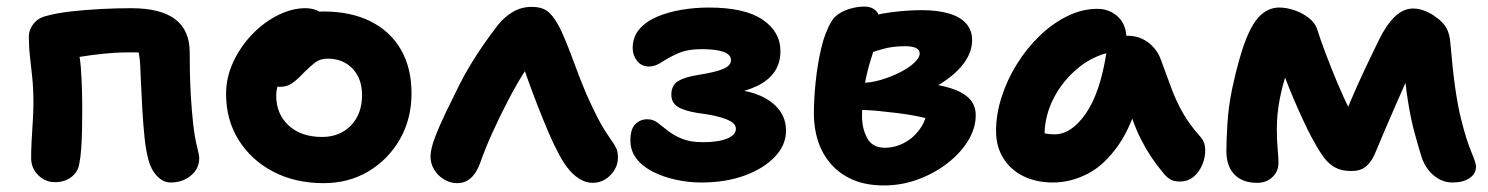

<svg xmlns="http://www.w3.org/2000/svg" viewBox="-20 -547 4543 586"><path d="M501 10Q478 10 459.5 -9.5Q441 -29 433 -59Q425 -89 421 -129Q417 -169 414.5 -211Q412 -253 410.5 -289Q409 -325 408 -346Q407 -365 404.5 -380Q402 -395 399 -407L427 -387H365Q334 -387 295.5 -383Q257 -379 220.5 -373Q184 -367 160 -360L204 -451Q223 -394 227 -337Q231 -280 231 -215Q231 -186 230.5 -155Q230 -124 228 -95.5Q226 -67 222 -47Q218 -22 197.5 -6.5Q177 9 148 9Q118 9 96.5 -12.5Q75 -34 75 -65Q75 -87 76.5 -116.5Q78 -146 80 -176.5Q82 -207 82 -232Q82 -276 78.5 -310Q75 -344 71.5 -374Q68 -404 68 -436Q68 -456 82 -474Q96 -492 120 -498Q152 -507 196 -512Q240 -517 288 -519.5Q336 -522 380 -522Q470 -522 514.5 -488.5Q559 -455 559 -387Q559 -368 559.5 -332Q560 -296 562.5 -253.5Q565 -211 569.5 -169.5Q574 -128 582 -97Q584 -88 586 -79.5Q588 -71 588 -64Q588 -32 562.5 -11Q537 10 501 10Z M968 12Q881 12 814 -23Q747 -58 708.5 -119.5Q670 -181 670 -260Q670 -311 692 -358Q714 -405 749.5 -442Q785 -479 828 -500.5Q871 -522 912 -522Q929 -522 944.5 -516.5Q960 -511 969 -499.5Q978 -488 978 -468Q978 -432 963.5 -405Q949 -378 904 -363Q882 -353 863.5 -337Q845 -321 834 -300Q823 -279 823 -256Q823 -199 861 -164Q899 -129 963 -129Q1017 -129 1051 -164Q1085 -199 1085 -257Q1085 -307 1056 -337.5Q1027 -368 980 -368Q957 -368 941.5 -356Q926 -344 906 -324Q892 -309 881 -300Q870 -291 859.5 -286.5Q849 -282 833 -282Q815 -282 801.5 -296Q788 -310 788 -349Q788 -377 803.5 -406Q819 -435 844.5 -459Q870 -483 902 -497.5Q934 -512 966 -512Q1051 -512 1111.5 -481.5Q1172 -451 1204 -395Q1236 -339 1236 -262Q1236 -184 1200.5 -122Q1165 -60 1104.5 -24Q1044 12 968 12Z M1375 12Q1354 12 1335 0.5Q1316 -11 1305 -29.5Q1294 -48 1294 -69Q1294 -92 1307.5 -127.5Q1321 -163 1341 -204.5Q1361 -246 1381 -286Q1398 -320 1418.5 -353.5Q1439 -387 1460.5 -417.5Q1482 -448 1500 -471Q1519 -495 1545 -510.5Q1571 -526 1603 -526Q1637 -526 1655.5 -509Q1674 -492 1692 -455Q1710 -416 1729.5 -362.5Q1749 -309 1770 -259Q1789 -217 1802 -191.5Q1815 -166 1825 -150.5Q1835 -135 1843 -123Q1855 -107 1860.5 -95.5Q1866 -84 1866 -66Q1866 -45 1855 -27.5Q1844 -10 1827 0.5Q1810 11 1789 11Q1767 11 1747 -2Q1727 -15 1710.5 -37Q1694 -59 1681 -86Q1669 -108 1653 -145.5Q1637 -183 1620.5 -225.5Q1604 -268 1590 -307Q1576 -346 1569 -371L1617 -378Q1602 -361 1579 -325Q1556 -289 1531 -241Q1506 -193 1483.5 -143.5Q1461 -94 1446 -51Q1435 -20 1417.5 -4Q1400 12 1375 12Z M2120 10Q2081 10 2042.5 1.5Q2004 -7 1972.5 -23Q1941 -39 1922.5 -63Q1904 -87 1904 -118Q1904 -153 1919 -168Q1934 -183 1956 -183Q1973 -183 1987 -172.5Q2001 -162 2018.5 -148Q2036 -134 2061.5 -123.5Q2087 -113 2126 -113Q2172 -113 2199 -124Q2226 -135 2226 -154Q2226 -166 2213.5 -174.5Q2201 -183 2175.5 -190Q2150 -197 2110 -202Q2067 -209 2048 -221.5Q2029 -234 2029 -258Q2029 -286 2049 -299Q2069 -312 2115 -319Q2165 -327 2188 -337Q2211 -347 2211 -363Q2211 -381 2187.5 -389Q2164 -397 2121 -397Q2078 -397 2049 -384Q2020 -371 2000 -357.5Q1980 -344 1961 -344Q1938 -344 1924.5 -361Q1911 -378 1911 -400Q1911 -434 1931 -457.5Q1951 -481 1984.5 -495.5Q2018 -510 2059.5 -517Q2101 -524 2143 -524Q2253 -524 2307.5 -487Q2362 -450 2362 -391Q2362 -354 2343.5 -327.5Q2325 -301 2290.5 -284.5Q2256 -268 2207 -259L2203 -274Q2257 -273 2296.5 -256.5Q2336 -240 2357.5 -212.5Q2379 -185 2379 -148Q2379 -104 2344.5 -68Q2310 -32 2252 -11Q2194 10 2120 10Z M2678 19Q2624 19 2584 2Q2544 -15 2517 -45.5Q2490 -76 2477 -115.5Q2464 -155 2464 -200Q2464 -244 2469.5 -297.5Q2475 -351 2486.5 -400Q2498 -449 2518 -482Q2526 -496 2542 -506Q2558 -516 2578.5 -521.5Q2599 -527 2619 -527Q2640 -527 2653 -514.5Q2666 -502 2666 -474Q2666 -456 2658 -429.5Q2650 -403 2638.5 -367.5Q2627 -332 2619 -288.5Q2611 -245 2611 -193Q2611 -154 2627 -125Q2643 -96 2681 -96Q2710 -96 2737 -109.5Q2764 -123 2783 -147Q2802 -171 2809 -201L2821 -182Q2806 -187 2778.5 -192.5Q2751 -198 2718.5 -202Q2686 -206 2654.5 -209Q2623 -212 2600 -211L2608 -294Q2638 -294 2669.5 -303.5Q2701 -313 2727.5 -326.5Q2754 -340 2770.5 -355.5Q2787 -371 2787 -384Q2787 -395 2775.5 -400.5Q2764 -406 2742 -406Q2705 -406 2674.5 -397.5Q2644 -389 2619 -379.5Q2594 -370 2573 -367Q2553 -366 2538.5 -377.5Q2524 -389 2524 -411Q2525 -436 2544.5 -454.5Q2564 -473 2593 -483Q2648 -503 2699 -509.5Q2750 -516 2793 -516Q2841 -516 2875.5 -506Q2910 -496 2928.5 -475.5Q2947 -455 2947 -425Q2947 -392 2927 -361.5Q2907 -331 2871 -305Q2835 -279 2788 -258.5Q2741 -238 2686 -227L2710 -297Q2757 -298 2801 -293.5Q2845 -289 2881 -278Q2917 -267 2937.5 -247Q2958 -227 2958 -195Q2958 -156 2935 -118Q2912 -80 2872 -49Q2832 -18 2782 0.5Q2732 19 2678 19Z M3194 10Q3142 10 3103 -9.5Q3064 -29 3042 -64.5Q3020 -100 3020 -147Q3020 -198 3037 -251Q3054 -304 3084 -352Q3114 -400 3153.5 -438Q3193 -476 3238 -498Q3283 -520 3329 -520Q3366 -520 3392 -496Q3418 -472 3418 -428Q3418 -412 3409 -403Q3400 -394 3386 -391Q3322 -381 3273 -341.5Q3224 -302 3196 -247.5Q3168 -193 3168 -134Q3168 -117 3170.5 -102.5Q3173 -88 3181 -66L3113 -168Q3137 -150 3155.5 -143.5Q3174 -137 3199 -137Q3250 -137 3294 -200.5Q3338 -264 3357 -387Q3360 -411 3378 -424.5Q3396 -438 3419 -438Q3458 -438 3485 -417Q3512 -396 3523 -365Q3540 -319 3554.5 -279.5Q3569 -240 3589.5 -203.5Q3610 -167 3645 -128Q3658 -113 3658.5 -90.5Q3659 -68 3650 -45.5Q3641 -23 3623.5 -8Q3606 7 3581 7Q3563 7 3552 0.5Q3541 -6 3533 -16Q3511 -42 3494 -67.5Q3477 -93 3462.5 -121.5Q3448 -150 3435.5 -185.5Q3423 -221 3410 -268L3463 -272Q3437 -166 3393.5 -104Q3350 -42 3298.5 -16Q3247 10 3194 10Z M3817 11Q3772 11 3747.5 -14.5Q3723 -40 3723 -87Q3723 -114 3726 -167Q3729 -220 3741 -278Q3762 -375 3783.5 -428.5Q3805 -482 3830 -503Q3855 -524 3884 -524Q3907 -524 3931.5 -515.5Q3956 -507 3975.5 -491.5Q3995 -476 4001 -455Q4010 -426 4026.5 -382.5Q4043 -339 4062.5 -292.5Q4082 -246 4102.5 -206Q4123 -166 4140 -144L4059 -134Q4081 -189 4102.5 -239.5Q4124 -290 4146 -336.5Q4168 -383 4188 -424Q4211 -471 4237 -496Q4263 -521 4293 -521Q4311 -521 4330.5 -513Q4350 -505 4362 -495Q4383 -481 4394 -462.5Q4405 -444 4407 -412Q4413 -340 4421 -282Q4429 -224 4440 -181Q4455 -121 4470 -85Q4485 -49 4485 -39Q4485 -17 4465.5 -3.5Q4446 10 4413 10Q4382 10 4356.5 -11Q4331 -32 4319 -67Q4309 -99 4297.5 -141Q4286 -183 4277 -239.5Q4268 -296 4263 -369L4308 -380Q4292 -345 4274.5 -305Q4257 -265 4239 -224.5Q4221 -184 4205 -146Q4189 -108 4176 -77Q4165 -52 4148.5 -38.5Q4132 -25 4105 -25Q4075 -25 4055.5 -35.5Q4036 -46 4021 -66Q4006 -86 3991 -114Q3983 -127 3970.5 -152.5Q3958 -178 3943.5 -210.5Q3929 -243 3915.5 -276Q3902 -309 3893 -337.5Q3884 -366 3882 -384L3934 -387Q3920 -363 3907 -325Q3894 -287 3885.5 -242.5Q3877 -198 3877 -153Q3877 -120 3879.5 -92.5Q3882 -65 3882 -50Q3882 -24 3863.5 -6.5Q3845 11 3817 11Z"/></svg>

Font: Shantell Sans
Style: Bold
Weight: 700
Designer: Stephen Nixon, Anya Danilova, Shantell Martin
Foundry: Arrow Type
Version: Version 1.011;[c5ecc13dd]